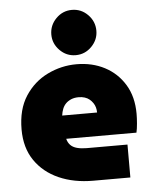

<svg xmlns="http://www.w3.org/2000/svg" viewBox="-54 -821 674 866"><g transform="rotate(-5 282.5 -388.0)"><path d="M333 0Q246 0 178 -30Q110 -60 70.5 -117.5Q31 -175 31 -258Q31 -349 70 -409Q109 -469 171.5 -499.5Q234 -530 303 -530Q374 -530 430.5 -500.5Q487 -471 520.5 -416Q554 -361 554 -284Q554 -265 552 -240.5Q550 -216 546 -199H228Q232 -182 243 -170.5Q254 -159 273 -154Q292 -149 316 -149H501V0ZM219 -305H377Q377 -317 374 -328Q371 -339 364.5 -348.5Q358 -358 349 -365.5Q340 -373 327.5 -377Q315 -381 300 -381Q281 -381 266.5 -375Q252 -369 242 -359Q232 -349 226.5 -335Q221 -321 219 -305ZM304 -571Q262 -571 232 -601.5Q202 -632 202 -673Q202 -715 232 -745.5Q262 -776 304 -776Q346 -776 376 -745.5Q406 -715 406 -673Q406 -632 376 -601.5Q346 -571 304 -571Z"/></g></svg>

Font: MuseoModerno Thin Black
Style: Regular
Weight: 900
Version: Version 1.002